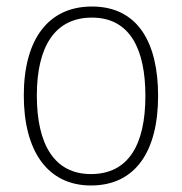

<svg xmlns="http://www.w3.org/2000/svg" viewBox="-20 -559 559 589"><path d="M465 -265C465 -428 403 -539 262 -539C128 -539 53 -438 53 -266C53 -97 125 10 259 10C397 10 465 -97 465 -265ZM93 -266C93 -417 149 -505 262 -505C380 -505 426 -406 426 -265C426 -115 374 -25 259 -25C146 -25 93 -117 93 -266Z"/></svg>

Font: Noto Sans Thai SemCond ExtLt
Style: Regular
Weight: 200
Width: 4
Designer: Monotype Design Team
Foundry: Monotype Imaging Inc.
Version: Version 2.002